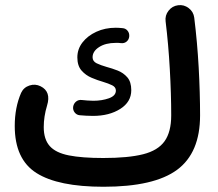

<svg xmlns="http://www.w3.org/2000/svg" viewBox="-20 -669 836 737"><path d="M36.6 -185.5Q36.6 -256.3 61 -312.5Q70.8 -333.5 93 -340.8Q115.2 -348.1 135.7 -337.9Q177.2 -317.4 160.6 -263.7Q147.9 -221.7 147.9 -181.2Q147.9 -134.3 170.9 -108.4Q193.8 -82.5 244.4 -72.5Q294.9 -62.5 376.5 -62.5Q472.2 -62.5 529.3 -76.9Q586.4 -91.3 611.8 -127Q637.2 -162.6 637.2 -226.1Q637.2 -308.1 631.8 -403.6Q626.5 -499 615.7 -586.9Q612.8 -609.9 627 -627.9Q641.1 -646 663.6 -648.9Q686 -651.9 704.3 -637.9Q722.7 -624 725.6 -601.1Q737.3 -506.8 742.7 -409.4Q748 -312 748 -226.1Q748 -82.5 659.9 -17.3Q571.8 47.9 377.4 47.9Q203.1 47.9 119.9 -4.9Q36.6 -57.6 36.6 -185.5ZM476.1 -529.3Q475.1 -517.1 466.1 -509.5Q457 -502 444.8 -503.4Q439.9 -504.4 434.8 -504.4Q429.7 -504.4 424.3 -504.4Q385.3 -504.4 360.4 -488.3Q335.4 -472.2 335.4 -449.2Q335.4 -433.6 351.1 -426Q366.7 -418.5 389.2 -412.1Q409.7 -406.7 431.6 -398.2Q453.6 -389.6 468.8 -372.1Q483.9 -354.5 483.9 -322.8Q483.9 -277.8 441.7 -251Q399.4 -224.1 336.9 -224.1Q322.8 -224.1 310.3 -224.9Q297.9 -225.6 286.6 -226.6Q274.4 -227.5 266.8 -237.1Q259.3 -246.6 260.7 -258.8Q262.7 -271.5 272 -279.1Q281.2 -286.6 293.5 -285.2Q304.2 -284.2 315.4 -283.2Q326.7 -282.2 338.4 -282.2Q371.1 -282.2 397.9 -291.7Q424.8 -301.3 424.8 -321.3Q424.8 -334.5 410.6 -341.6Q396.5 -348.6 375 -355Q354.5 -360.8 331.8 -370.4Q309.1 -379.9 293 -398.2Q276.9 -416.5 276.9 -448.7Q276.9 -480.5 296.6 -506.1Q316.4 -531.7 349.9 -547.1Q383.3 -562.5 424.3 -562.5Q435.1 -562.5 450.2 -561Q462.4 -560.1 469.7 -551Q477.1 -542 476.1 -529.3Z"/></svg>

Font: Mikhak-DS2-FD SemiBold
Style: Regular
Weight: 600
Designer: Amin Abedi
Version: Version 3.2